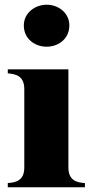

<svg xmlns="http://www.w3.org/2000/svg" viewBox="-20 -794 389 814"><path d="M13 -18V0H340V-18C305 -20 270 -29 270 -84V-500H13V-483C48 -480 83 -472 83 -416V-84C83 -29 48 -20 13 -18ZM274 -686C274 -740 227 -774 178 -774C128 -774 81 -739 81 -686C81 -629 128 -596 178 -596C227 -596 274 -629 274 -686Z"/></svg>

Font: Sprat Condesed
Style: Bold
Weight: 700
Width: 3
Designer: Ethan Nakache
Foundry: Collletttivo
Version: Version 2.000;Glyphs 3.2 (3217)